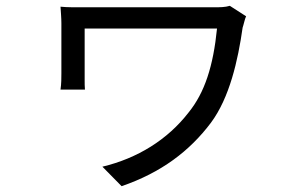

<svg xmlns="http://www.w3.org/2000/svg" viewBox="-20 -560 1040 660"><path d="M770 -540C754 -535 735 -535 718 -535H229C213 -535 199 -536 188 -537C189 -520 191 -499 191 -480V-308C191 -293 191 -272 188 -252H272C271 -263 271 -273 271 -284V-462H726C713 -333 684 -242 628 -173C556 -80 453 -16 332 13L398 80C535 33 632 -41 705 -138C769 -224 798 -352 814 -465C817 -473 822 -497 826 -504Z"/></svg>

Font: Spoqa Han Sans Neo Regular
Style: Regular
Weight: 400
Designer: [Spoqa Han Sans Neo] Dong-huui Kim  Younghwa Kang  Yujin Lee  [Noto Sans] Ryoko NISHIZUKA  (kana & ideographs); Paul D. 
Foundry: Spoqa (http://www.spoqa-han-sans.com)
Version: Version 1.000